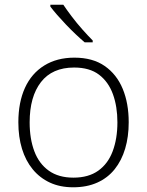

<svg xmlns="http://www.w3.org/2000/svg" viewBox="-20 -786 625 816"><path d="M527 -266Q527 -205 512 -154.5Q497 -104 467.5 -67Q438 -30 393.5 -10Q349 10 291 10Q235 10 192 -10Q149 -30 119 -66.5Q89 -103 73.5 -153.5Q58 -204 58 -266Q58 -351 86 -412.5Q114 -474 168 -507.5Q222 -541 296 -541Q374 -541 425 -505.5Q476 -470 501.5 -408.5Q527 -347 527 -266ZM106 -266Q106 -196 126 -143Q146 -90 187.5 -60.5Q229 -31 292 -31Q356 -31 397.5 -60.5Q439 -90 459 -143.5Q479 -197 479 -266Q479 -333 460 -385.5Q441 -438 401 -468.5Q361 -499 295 -499Q202 -499 154 -437Q106 -375 106 -266ZM249 -766Q263 -745 284.5 -716.5Q306 -688 330 -661Q354 -634 374 -614V-606H340Q321 -622 300.5 -641.5Q280 -661 260 -682Q240 -703 223 -722.5Q206 -742 194 -758V-766Z"/></svg>

Font: Noto Sans Oriya ExtraLight
Style: Regular
Weight: 250
Version: Version 2.003